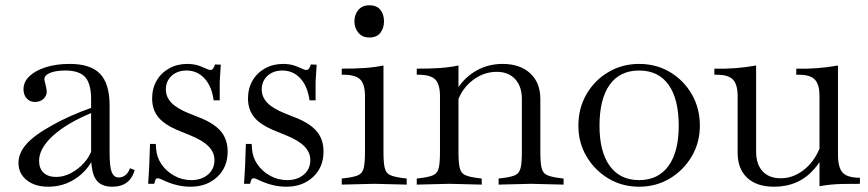

<svg xmlns="http://www.w3.org/2000/svg" viewBox="-20 -696 3286 727"><path d="M405 11Q362 11 343.5 -16Q325 -43 325 -104V-320Q325 -379 302.5 -404Q280 -429 227 -429Q191 -429 169.5 -420Q148 -411 148 -396Q148 -392 149.5 -387.5Q151 -383 152 -377Q157 -357 157 -349Q157 -333 144.5 -321.5Q132 -310 112 -310Q93 -310 81 -323.5Q69 -337 69 -358Q69 -386 91.5 -407.5Q114 -429 153.5 -441.5Q193 -454 244 -454Q323 -454 359 -416.5Q395 -379 395 -296V-116Q395 -65 403 -44.5Q411 -24 430 -24Q444 -24 455.5 -33.5Q467 -43 472 -59L490 -52Q472 11 405 11ZM163 11Q112 11 81 -14Q50 -39 50 -79Q50 -117 81 -151.5Q112 -186 180 -223Q210 -240 247 -256.5Q284 -273 329 -289L330 -270Q233 -230 180.5 -182Q128 -134 128 -87Q128 -58 145 -42Q162 -26 193 -26Q221 -26 248.5 -40.5Q276 -55 297.5 -78.5Q319 -102 328 -130L334 -97Q309 -47 263.5 -18Q218 11 163 11Z M701 11Q653 11 604 -11Q594 -16 587.5 -18.5Q581 -21 577 -21Q572 -21 569.5 -17Q567 -13 564 0H541L545 -66L548 -151H570L571 -134Q573 -101 591.5 -74Q610 -47 640 -30.5Q670 -14 704 -14Q743 -14 767.5 -35Q792 -56 792 -90Q792 -119 769.5 -142Q747 -165 697 -185L660 -200Q605 -222 580.5 -251Q556 -280 556 -323Q556 -361 573 -390.5Q590 -420 620.5 -437Q651 -454 689 -454Q707 -454 722 -450.5Q737 -447 756 -438Q770 -431 777 -431Q788 -431 794 -452L816 -451L812 -386V-316H789Q782 -369 754.5 -399Q727 -429 686 -429Q652 -429 630 -409Q608 -389 608 -357Q608 -329 629 -307Q650 -285 695 -267L735 -251Q791 -229 816.5 -198.5Q842 -168 842 -122Q842 -63 802.5 -26Q763 11 701 11Z M1064 11Q1016 11 967 -11Q957 -16 950.5 -18.5Q944 -21 940 -21Q935 -21 932.5 -17Q930 -13 927 0H904L908 -66L911 -151H933L934 -134Q936 -101 954.5 -74Q973 -47 1003 -30.5Q1033 -14 1067 -14Q1106 -14 1130.5 -35Q1155 -56 1155 -90Q1155 -119 1132.5 -142Q1110 -165 1060 -185L1023 -200Q968 -222 943.5 -251Q919 -280 919 -323Q919 -361 936 -390.5Q953 -420 983.5 -437Q1014 -454 1052 -454Q1070 -454 1085 -450.5Q1100 -447 1119 -438Q1133 -431 1140 -431Q1151 -431 1157 -452L1179 -451L1175 -386V-316H1152Q1145 -369 1117.5 -399Q1090 -429 1049 -429Q1015 -429 993 -409Q971 -389 971 -357Q971 -329 992 -307Q1013 -285 1058 -267L1098 -251Q1154 -229 1179.5 -198.5Q1205 -168 1205 -122Q1205 -63 1165.5 -26Q1126 11 1064 11Z M1274 3V-20L1290 -22Q1323 -26 1338 -33.5Q1353 -41 1357.5 -61Q1362 -81 1362 -121V-332Q1362 -377 1344 -395Q1326 -413 1281 -413H1274V-436Q1324 -436 1360.5 -438.5Q1397 -441 1432 -448V-121Q1432 -81 1436.5 -61Q1441 -41 1456.5 -33.5Q1472 -26 1504 -22L1520 -20V3L1397 0ZM1378 -554Q1352 -554 1337 -572Q1322 -590 1322 -615Q1322 -641 1337 -658.5Q1352 -676 1378 -676Q1407 -676 1420.5 -658.5Q1434 -641 1434 -615Q1434 -590 1420.5 -572Q1407 -554 1378 -554Z M1868 3V-20L1884 -22Q1917 -26 1932 -33.5Q1947 -41 1951.5 -61Q1956 -81 1956 -121V-321Q1956 -369 1930.5 -396.5Q1905 -424 1861 -424Q1812 -424 1771 -393Q1730 -362 1713 -313L1711 -359Q1740 -404 1784.5 -429Q1829 -454 1883 -454Q1949 -454 1987.5 -418.5Q2026 -383 2026 -321V-121Q2026 -81 2030.5 -61Q2035 -41 2050.5 -33.5Q2066 -26 2098 -22L2114 -20V3L1991 0ZM1558 3V-20L1574 -22Q1607 -26 1622 -33.5Q1637 -41 1641.5 -61Q1646 -81 1646 -121V-332Q1646 -377 1628 -395Q1610 -413 1565 -413H1558V-436Q1610 -436 1646 -438.5Q1682 -441 1716 -448V-366V-363V-121Q1716 -81 1720.5 -61Q1725 -41 1740.5 -33.5Q1756 -26 1788 -22L1804 -20V3L1681 0Z M2400 11Q2336 11 2284 -20Q2232 -51 2201 -103.5Q2170 -156 2170 -220Q2170 -286 2200.5 -339Q2231 -392 2283.5 -423Q2336 -454 2400 -454Q2465 -454 2517 -423Q2569 -392 2599.5 -339Q2630 -286 2630 -220Q2630 -156 2599 -103.5Q2568 -51 2516 -20Q2464 11 2400 11ZM2400 -14Q2472 -14 2511 -67.5Q2550 -121 2550 -220Q2550 -321 2511.5 -375Q2473 -429 2400 -429Q2327 -429 2288.5 -375Q2250 -321 2250 -220Q2250 -121 2289 -67.5Q2328 -14 2400 -14Z M2911 11Q2845 11 2809 -23Q2773 -57 2773 -118V-332Q2773 -376 2755.5 -394.5Q2738 -413 2695 -413H2685V-436Q2726 -435 2765 -438Q2804 -441 2843 -448V-122Q2843 -74 2867.5 -47.5Q2892 -21 2936 -21Q2982 -21 3021.5 -51Q3061 -81 3083 -133L3107 -128Q3097 -104 3086 -86.5Q3075 -69 3062 -55Q3004 11 2911 11ZM3083 9V-332Q3083 -376 3065.5 -394.5Q3048 -413 3005 -413H2995V-436Q3036 -435 3075 -438Q3114 -441 3153 -448V-111Q3153 -61 3171 -42Q3189 -23 3236 -23V0Q3198 0 3172.5 0.5Q3147 1 3126.5 3Q3106 5 3083 9Z"/></svg>

Font: Baskervville
Style: Regular
Weight: 400
Designer: Alexis Faudot, Rémi Forte, Morgane Pierson, Rafael Ribas, Tanguy Vanlaeys, Rosalie Wagner, Thomas Huot-Marchand
Foundry: ANRT
Version: Version 1.100